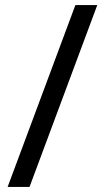

<svg xmlns="http://www.w3.org/2000/svg" viewBox="-20 -734 412 754"><path d="M362 -714 96 0H10L276 -714Z"/></svg>

Font: Noto Sans Tifinagh Rhissa Ixa
Style: Regular
Weight: 400
Designer: JamraPatel
Foundry: JamraPatel LLC
Version: Version 2.006; ttfautohint (v1.8.4.7-5d5b)